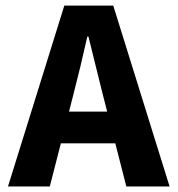

<svg xmlns="http://www.w3.org/2000/svg" viewBox="-20 -672 640 692"><path d="M8.8 0 211.8 -651.8H388.2L591.2 0H435.3L350.8 -330.1Q338.9 -379.4 324.9 -434.3Q310.9 -489.2 298.7 -540.3H294.7Q283.3 -489.2 270.2 -434.3Q257 -379.4 244.2 -330.1L159.5 0ZM142.9 -155.3V-269.8H454.9V-155.3Z"/></svg>

Font: Source Code Pro ExtraLight
Style: Regular
Weight: 200
Monospace: yes
Designer: Paul D. Hunt, Teo Tuominen
Foundry: Adobe
Version: Version 1.026;hotconv 1.1.0;makeotfexe 2.6.0